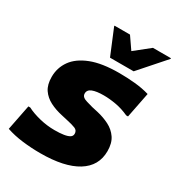

<svg xmlns="http://www.w3.org/2000/svg" viewBox="-182 -875 922 999"><g transform="rotate(30 279.0 -376.0)"><path d="M35 -172H46Q79 -155 124 -144Q169 -133 214 -133Q246 -133 268.5 -136.5Q291 -140 303 -147.5Q315 -155 315 -169Q315 -189 296.5 -196.5Q278 -204 245 -211L210 -219Q168 -228 135 -245Q102 -262 82.5 -290.5Q63 -319 63 -366Q63 -421 94 -464.5Q125 -508 190 -533.5Q255 -559 358 -559Q406 -559 453 -554.5Q500 -550 540 -538L510 -386H499Q460 -404 420.5 -411Q381 -418 347 -418Q303 -418 279 -408.5Q255 -399 255 -377Q255 -365 263.5 -357.5Q272 -350 288 -345.5Q304 -341 325 -335L361 -327Q400 -318 433.5 -301Q467 -284 487.5 -254Q508 -224 508 -176Q508 -87 431 -39.5Q354 8 210 8Q155 8 102 1.5Q49 -5 5 -20ZM276 -604 213 -756V-760H306L355 -689L444 -760H552V-756L418 -604Z"/></g></svg>

Font: Kufam ExtraBold
Style: Italic
Weight: 800
Italic angle: -11°
Designer: Artur Schmal
Foundry: Original Type
Version: Version 1.301; ttfautohint (v1.8.3)